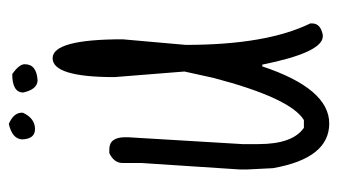

<svg xmlns="http://www.w3.org/2000/svg" viewBox="-190 -546 786 447"><g transform="rotate(-90 203.5 -323.0)"><path d="M335 -431 322 -284Q322 -96 372 6V10Q372 30 345 35H341Q304 33 276 -106H272Q220 50 139 50Q58 50 35 -81L32 -140V-159L47 -387V-431Q47 -451 70 -462H79Q107 -462 107 -425V-419L91 -152V-115Q91 -35 129 -9H147Q198 -40 245 -219L260 -287L247 -450Q247 -594 291 -594Q335 -594 335 -431ZM239 -629Q218 -630 211 -663Q212 -688 254 -688Q277 -672 277 -659Q277 -631 239 -629ZM126 -635Q103 -635 102 -665Q103 -688 138 -696Q166 -684 164 -663Q151 -635 126 -635Z"/></g></svg>

Font: Just Me Again Down Here
Style: Regular
Weight: 400
Designer: Kimberly Geswein
Foundry: Kimberly Geswein
Version: Version 1.002 2007